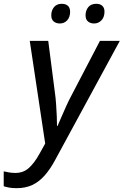

<svg xmlns="http://www.w3.org/2000/svg" viewBox="-109 -754 654 1015"><path d="M-20.5 240.7Q-44.9 240.7 -60.3 237.8Q-75.7 234.9 -89.4 230.5V151.9Q-76.2 154.8 -60.8 157.5Q-45.4 160.2 -27.3 160.2Q14.2 160.2 43.2 134.3Q72.3 108.4 98.6 61L129.9 4.9L48.3 -538.1H146L180.7 -268.6Q185.1 -238.8 187.5 -204.6Q189.9 -170.4 191.2 -139.6Q192.4 -108.9 192.4 -88.4H195.3Q202.1 -104.5 214.4 -132.6Q226.6 -160.6 240.5 -191.7Q254.4 -222.7 267.1 -246.1L419.4 -538.1H524.4L184.1 88.9Q157.2 139.6 127.4 173.3Q97.7 207 61.8 223.9Q25.9 240.7 -20.5 240.7ZM388.2 -629.9Q368.7 -629.9 356 -640.6Q343.3 -651.4 343.3 -672.9Q343.3 -698.7 357.7 -716.3Q372.1 -733.9 399.9 -733.9Q420.4 -733.9 431.9 -723.1Q443.4 -712.4 443.4 -692.4Q443.4 -663.6 427.5 -646.7Q411.6 -629.9 388.2 -629.9ZM207.5 -629.9Q187.5 -629.9 174.8 -640.6Q162.1 -651.4 162.1 -672.9Q162.1 -698.7 176.5 -716.3Q190.9 -733.9 217.8 -733.9Q231.9 -733.9 241.7 -729Q251.5 -724.1 256.6 -714.8Q261.7 -705.6 261.7 -692.4Q261.7 -663.6 246.3 -646.7Q231 -629.9 207.5 -629.9Z"/></svg>

Font: Open Sans Medium
Style: Italic
Weight: 500
Italic angle: -12°
Designer: Monotype Design Team
Foundry: Monotype Imaging Inc.
Version: Version 3.000